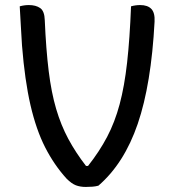

<svg xmlns="http://www.w3.org/2000/svg" viewBox="-20 -729 690 759"><path d="M94 -709Q122 -709 139 -697Q156 -685 157 -649Q162 -533 172.5 -448Q183 -363 202 -298.5Q221 -234 250 -180Q279 -126 320 -73H328Q373 -130 403.5 -188Q434 -246 453 -317Q472 -388 482.5 -482Q493 -576 498 -704Q516 -709 534 -709Q564 -709 578.5 -693.5Q593 -678 591 -643Q578 -396 524.5 -239.5Q471 -83 369 5Q358 8 345.5 9Q333 10 319 10Q297 10 280 3.5Q263 -3 243 -23Q194 -77 158.5 -146.5Q123 -216 100.5 -313.5Q78 -411 67 -549Q65 -586 62.5 -624.5Q60 -663 58 -704Q76 -709 94 -709Z"/></svg>

Font: Recursive Sn Csl St
Style: Regular
Weight: 400
Version: Version 1.079;hotconv 1.0.112;makeotfexe 2.5.65598; ttfautoh